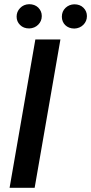

<svg xmlns="http://www.w3.org/2000/svg" viewBox="-20 -900 436 920"><path d="M119.6 -879.9C101.6 -879.4 87.4 -873 76.2 -861.3C64.9 -849.6 59.6 -835.9 59.6 -820.3C59.6 -804.7 64.9 -791.5 76.2 -780.3C87.4 -769 102.1 -763.7 120.1 -763.7C137.2 -764.2 151.9 -770.5 163.1 -781.7C174.3 -793 180.2 -806.6 180.2 -823.2C180.2 -839.4 174.3 -852.5 163.1 -863.8C151.9 -874.5 137.2 -879.9 119.6 -879.9ZM276.4 -819.8C276.4 -788.1 299.8 -763.2 336.4 -763.2C353.5 -763.7 368.2 -770 379.4 -781.2C390.6 -792.5 396.5 -806.2 396.5 -822.8C396.5 -838.4 391.1 -851.6 379.9 -862.8C368.7 -874 354 -879.4 335.9 -879.4C319.3 -878.9 305.2 -873 293.9 -862.3C282.2 -851.1 276.4 -836.9 276.4 -819.8ZM269.5 -710.9H149.4L25.9 0H146Z"/></svg>

Font: Roboto Medium
Style: Italic
Weight: 500
Italic angle: -12°
Designer: Google
Version: Version 2.137; 2017